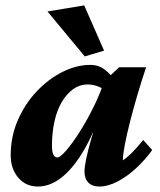

<svg xmlns="http://www.w3.org/2000/svg" viewBox="-20 -681 589 709"><path d="M120.1 7.8Q75.2 7.8 47.4 -24.9Q19.5 -57.6 19.5 -107.4Q19.5 -176.8 45.9 -237.3Q72.3 -297.9 115.7 -343.8Q159.2 -389.6 210.9 -415.5Q262.7 -441.4 313.5 -441.4Q344.7 -441.4 367.7 -423.3Q390.6 -405.3 414.1 -373L374 -342.8Q359.4 -355.5 340.8 -362.3Q322.3 -369.1 302.7 -369.1Q274.4 -369.1 250.5 -352.1Q226.6 -335 208.5 -304.7Q190.4 -274.4 181.2 -232.9Q171.9 -191.4 171.9 -142.6Q171.9 -122.1 176.8 -110.8Q181.6 -99.6 192.4 -99.6Q202.1 -99.6 224.6 -125.5Q247.1 -151.4 274.4 -194.3Q301.8 -237.3 327.1 -289.1Q352.5 -340.8 368.2 -392.6L386.7 -401.4L419.9 -432.6H519.5Q502.9 -382.8 487.3 -330.1Q471.7 -277.3 459.5 -229Q447.3 -180.7 440.4 -144Q433.6 -107.4 433.6 -88.9Q451.2 -100.6 470.2 -120.1Q489.3 -139.6 508.8 -164.1L542 -127Q517.6 -92.8 484.4 -61.5Q451.2 -30.3 415 -11.2Q378.9 7.8 346.7 7.8Q320.3 7.8 306.2 -6.8Q292 -21.5 292 -47.9Q292 -64.5 298.3 -94.7Q304.7 -125 317.9 -171.9Q331.1 -218.8 352.5 -284.2H359.4Q329.1 -194.3 291 -128.4Q252.9 -62.5 209.5 -27.3Q166 7.8 120.1 7.8ZM293 -472.7 155.3 -638.7 291 -661.1 364.3 -494.1Z"/></svg>

Font: Crimson Pro ExtraBold
Style: Italic
Weight: 800
Italic angle: -12°
Designer: Jacques Le Bailly
Foundry: Baron von Fonthausen
Version: Version 1.003